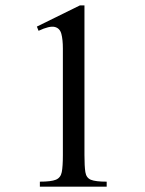

<svg xmlns="http://www.w3.org/2000/svg" viewBox="-20 -697 540 717"><path d="M378.4 0H128.9V-18.6Q170.9 -18.6 188.7 -25.9Q206.5 -33.2 210.7 -54.4Q214.8 -75.7 214.8 -117.7V-516.1Q214.8 -548.8 209.2 -570.3Q203.6 -591.8 184.3 -596.4Q165 -601.1 124 -582L117.7 -597.7L278.3 -676.8H295.4V-117.7Q295.4 -75.7 298.8 -54.2Q302.2 -32.7 319.6 -25.6Q336.9 -18.6 378.4 -18.6Z"/></svg>

Font: BabelStone Roman
Style: Regular
Weight: 400
Designer: Walt Agee, Victor Gaultney, Peter Martin, Debbi Hosken, Becca Hirsbrunner (SIL); Andrew West (BabelStone)
Foundry: BabelStone
Version: Version 16.000